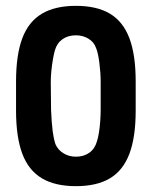

<svg xmlns="http://www.w3.org/2000/svg" viewBox="-20 -627 520 658"><path d="M35 -348V-248Q35 -157 56.5 -100Q78 -43 123.5 -16Q169 11 240 11Q312 11 357 -16Q402 -43 423.5 -100Q445 -157 445 -248V-348Q445 -439 423.5 -496Q402 -553 357 -580Q312 -607 240 -607Q169 -607 123.5 -580Q78 -553 56.5 -496Q35 -439 35 -348ZM155 -250 154 -346Q154 -363 156 -384Q158 -405 161.5 -424.5Q165 -444 168 -454Q175 -479 194 -492.5Q213 -506 240 -506Q264 -506 283 -494.5Q302 -483 309 -463Q316 -447 320.5 -412Q325 -377 325 -346V-250Q325 -233 323.5 -212Q322 -191 319 -172Q316 -153 312 -142Q305 -117 286 -103.5Q267 -90 240 -90Q216 -90 197 -102Q178 -114 170 -133Q164 -151 160.5 -177.5Q157 -204 155 -250Z"/></svg>

Font: Beiruti
Style: Bold
Weight: 700
Designer: Arlette Boutros
Foundry: Boutros
Version: Version 1.41